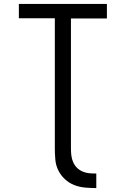

<svg xmlns="http://www.w3.org/2000/svg" viewBox="-20 -755 640 977"><path d="M470 202Q442 202 413 199.5Q384 197 357.5 186.5Q331 176 310 156.5Q289 137 276.5 111.5Q264 86 261.5 57Q259 28 259 0V-662H76V-735H524V-661H341V0Q341 18 343 35.5Q345 53 352 69.5Q359 86 371.5 98.5Q384 111 400.5 118Q417 125 434.5 126.5Q452 128 470 128Z"/></svg>

Font: Iosevka Curly Extended
Style: Regular
Weight: 400
Width: 7
Monospace: yes
Designer: Belleve Invis
Foundry: Belleve Invis
Version: Version 11.1.0; ttfautohint (v1.8.3)